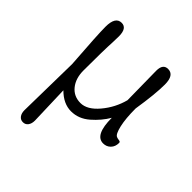

<svg xmlns="http://www.w3.org/2000/svg" viewBox="-200 -646 1012 1012"><g transform="rotate(45 305.5 -140.0)"><path d="M163 -40 170 179Q170 202 159.5 216Q149 230 131 230Q113 230 102.5 216Q92 202 92 179L98 -170Q83 -376 83 -434Q83 -509 129 -509Q169 -509 169 -448Q169 -438 168 -407Q164 -335 164 -189Q164 -130 194 -93Q224 -56 274 -56Q324 -56 372 -113Q420 -170 439 -242L436 -459Q436 -510 474 -510Q520 -510 520 -439.5Q520 -369 500 -242Q500 -167 511 -119.5Q522 -72 537 -66Q543 -63 551.5 -62Q560 -61 563.5 -59Q567 -57 567 -51Q567 -24 550.5 -7Q534 10 509 10Q446 10 446 -118Q418 -70 372 -30Q326 10 269.5 10Q213 10 163 -40Z"/></g></svg>

Font: Delius
Style: Regular
Weight: 400
Designer: Natalia Raices
Foundry: Natalia Raices
Version: Version 1.001